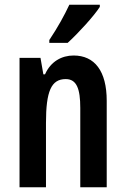

<svg xmlns="http://www.w3.org/2000/svg" viewBox="-20 -786 528 806"><path d="M399 -757V-766H271C250 -721 223 -672 187 -618V-606H264C308 -646 374 -718 399 -757ZM289 -553C239 -553 193 -528 169 -474H162L150 -543H62V0H173V-270C173 -403 195 -454 256 -454C302 -454 317 -413 317 -333V0H428V-363C428 -488 377 -553 289 -553Z"/></svg>

Font: Noto Sans Sinhala UI ExtraCondensed SemiBold
Style: Regular
Weight: 600
Width: 2
Designer: Jelle Bosma - Monotype Design Team
Foundry: Monotype Imaging Inc.
Version: Version 2.006